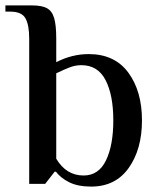

<svg xmlns="http://www.w3.org/2000/svg" viewBox="-39 -680 588 710"><path d="M168 -45H163L128 0H69V-537Q69 -588 55 -612.5Q41 -637 -1 -637H-19V-660H79Q115 -660 134 -650Q153 -640 161 -614Q169 -588 169 -537V-450Q227 -480 289 -480Q385 -480 435.5 -411.5Q486 -343 486 -235Q486 -128 437 -59Q388 10 298 10Q249 10 217 -6Q185 -22 168 -45ZM380 -235Q380 -328 351.5 -383.5Q323 -439 262 -439Q240 -439 219 -431Q198 -423 169 -409V-93Q206 -31 270 -31Q326 -31 353 -87Q380 -143 380 -235Z"/></svg>

Font: El Messiri Medium
Style: Regular
Weight: 500
Designer: Mohamed Gaber
Foundry: Kief Type Foundry
Version: Version 2.007